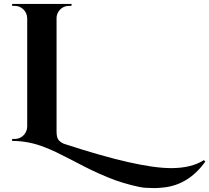

<svg xmlns="http://www.w3.org/2000/svg" viewBox="-20 -720 1069 981"><path d="M854 139Q958 139 1022 98L1029 106Q943 225 815 238Q788 241 768.5 241Q749 241 723.5 239.5Q698 238 652 226Q606 214 571 201.5Q536 189 490 168.5Q444 148 414 132.5Q384 117 342.5 95.5Q301 74 270 59Q239 44 210 33Q128 0 42 0V-10H55Q81 -10 99.5 -28Q118 -46 119 -73V-627Q118 -654 99.5 -672Q81 -690 55 -690H42V-700H346L345 -690H335Q297 -690 278 -659Q269 -645 269 -627V-47Q269 -14 282 -1.5Q295 11 311 16Q687 139 854 139Z"/></svg>

Font: Cinzel Decorative
Style: Bold
Weight: 700
Version: Version 1.002;PS 001.002;hotconv 1.0.56;makeotf.lib2.0.21325